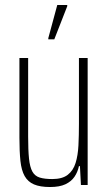

<svg xmlns="http://www.w3.org/2000/svg" viewBox="-20 -743 433 771"><path d="M181 8Q141 8 116.5 -2.5Q92 -13 79 -36Q66 -59 62 -97Q58 -135 58 -190V-510H93V-195Q93 -140 96.5 -106Q100 -72 110 -54Q120 -36 139.5 -30Q159 -24 190 -24Q230 -24 252 -41Q274 -58 283.5 -88.5Q293 -119 295 -159.5Q297 -200 297 -246V-510H332V0H305L301 -76H297Q292 -52 279 -33Q266 -14 242.5 -3Q219 8 181 8ZM174 -585V-590L210 -723H250V-718L198 -585Z"/></svg>

Font: Saira ExtraCondensed Thin
Style: Regular
Weight: 250
Width: 2
Designer: Hector Gatti with collaboration of the Omnibus-Type team
Foundry: Omnibus-Type
Version: Version 1.101